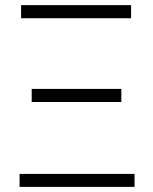

<svg xmlns="http://www.w3.org/2000/svg" viewBox="-20 -731 599 751"><path d="M56.6 -50.8H506.3V0H56.6ZM104 -383.3H454.6V-332H104ZM62.5 -710.9H492.7V-659.7H62.5Z"/></svg>

Font: SteelSelectRoboto
Style: Regular
Weight: 300
Designer: Google
Version: Version 2.137; 2017